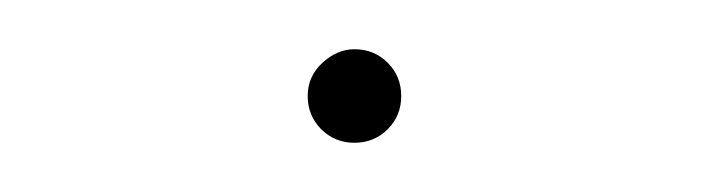

<svg xmlns="http://www.w3.org/2000/svg" viewBox="-20 -236 288 78"><path d="M105 -197Q105 -205 111 -210.5Q117 -216 124 -216Q132 -216 137.5 -210.5Q143 -205 143 -197Q143 -189 137.5 -183.5Q132 -178 124 -178Q116 -178 110.5 -183.5Q105 -189 105 -197Z"/></svg>

Font: Ysabeau Hairline
Style: Regular
Weight: 100
Designer: Christian Thalmann (Catharsis Fonts)
Version: Version 0.003